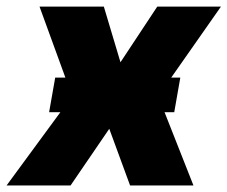

<svg xmlns="http://www.w3.org/2000/svg" viewBox="-64 -566 694 586"><path d="M252.9 -545.9 303.7 -376 416 -545.9H610.4L418.9 -272.5L526.4 0H333L269.5 -172.9L151.4 0H-43.9L156.2 -272.5L56.6 -545.9ZM85.9 -223.6 104.5 -329.1H486.3L467.8 -223.6Z"/></svg>

Font: Inter Tight Black
Style: Italic
Weight: 900
Italic angle: -9.39999°
Designer: Rasmus Andersson
Foundry: rsms
Version: Version 3.004; ttfautohint (v1.8.4.7-5d5b)